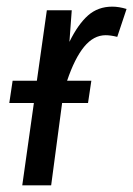

<svg xmlns="http://www.w3.org/2000/svg" viewBox="-20 -558 401 578"><path d="M361 -531 333 -447Q313 -452 298 -452Q262 -452 233.5 -417.5Q205 -383 182 -315H255L245 -248H167L134 0H47L82 -248H8L18 -315H91L121 -527H196L189 -432Q215 -485 245 -511.5Q275 -538 318 -538Q338 -538 361 -531Z"/></svg>

Font: Fira Sans Extra Condensed
Style: Italic
Weight: 400
Width: 3
Italic angle: -8°
Designer: Carrois Corporate & Edenspiekermann AG
Foundry: Carrois Corporate GbR & Edenspiekermann AG
Version: Version 4.203